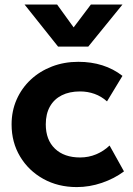

<svg xmlns="http://www.w3.org/2000/svg" viewBox="-20 -784 569 820"><path d="M308 15Q228 15 165 -20Q102 -55 65.8 -115.5Q29.5 -176 29.5 -252.5Q29.5 -310 51 -358.8Q72.5 -407.5 111.2 -443.8Q150 -480 202 -500Q254 -520 314.5 -520Q370 -520 417.2 -505Q464.5 -490 503 -460L437 -351Q413 -372.5 383.8 -383Q354.5 -393.5 322 -393.5Q276.5 -393.5 243.8 -377Q211 -360.5 193.2 -329Q175.5 -297.5 175.5 -253Q175.5 -186.5 214.8 -149Q254 -111.5 322 -111.5Q358.5 -111.5 390.8 -125Q423 -138.5 448 -162.5L509.5 -52Q468 -21 415 -3Q362 15 308 15ZM228 -585 85 -764.5H224L294.5 -667L368 -764.5H503L357 -585Z"/></svg>

Font: Geologica Roman SemiBold
Style: Regular
Weight: 600
Designer: Sindre Bremnes, Frode Helland
Foundry: Monokrom Skriftforlag AS
Version: Version 1.010;gftools[0.9.28]